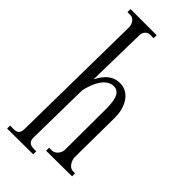

<svg xmlns="http://www.w3.org/2000/svg" viewBox="-227 -748 759 759"><g transform="rotate(45 152.5 -368.5)"><path d="M98 -345C107 -389 131 -446 175 -446C215 -446 216 -394 217 -366C217 -289 216 -131 216 -131C216 -114 201 -94 183 -93H166V-76L310 -77V-94H297C277 -95 264 -121 264 -138C264 -213 266 -289 266 -364C266 -413 241 -472 184 -472C150 -472 123 -455 99 -408L104 -661C104 -676 116 -691 131 -691H152V-708H6V-691H24C41 -691 53 -669 53 -654L45 -77C45 -42 22 -45 -5 -46V-29L140 -30V-47C115 -46 93 -47 94 -79Z"/></g></svg>

Font: Bigelow Rules
Style: Regular
Weight: 400
Designer: Astigmatic (AOETI)
Foundry: Astigmatic (AOETI)
Version: Version 1.000